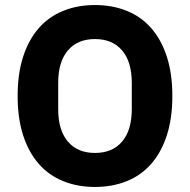

<svg xmlns="http://www.w3.org/2000/svg" viewBox="-20 -730 754 762"><path d="M357 12Q288 12 231 -11Q174 -34 134 -79.5Q94 -125 72 -192.5Q50 -260 50 -349Q50 -438 72 -505.5Q94 -573 134 -618.5Q174 -664 231 -687Q288 -710 357 -710Q426 -710 483 -687Q540 -664 580 -618.5Q620 -573 642 -505.5Q664 -438 664 -349Q664 -260 642 -192.5Q620 -125 580 -79.5Q540 -34 483 -11Q426 12 357 12ZM357 -123Q426 -123 464.5 -168Q503 -213 503 -297V-401Q503 -485 464.5 -530Q426 -575 357 -575Q288 -575 249.5 -530Q211 -485 211 -401V-297Q211 -213 249.5 -168Q288 -123 357 -123Z"/></svg>

Font: IBM Plex Sans Arabic
Style: Bold
Weight: 700
Designer: Mike Abbink, Paul van der Laan, Pieter van Rosmalen, Wael Morcos, Khajak Apelian
Foundry: Bold Monday
Version: Version 1.2